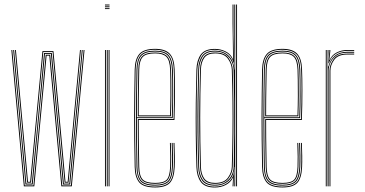

<svg xmlns="http://www.w3.org/2000/svg" viewBox="-20 -820 1608 845"><path d="M85 0 30 -600H34L88.8 -4H127.2L151 -256.5L181.2 -579H200.8L230.5 -255.8L253.8 -4H292.2L348 -600H352L296 0H250L226.5 -253.8L197 -575H185L154.8 -253.8L131 0ZM92.2 -8 69.5 -256.8 38 -600H42L73.2 -259.5L96 -12H120L143.5 -260.8L174 -587H208L238 -260.2L261 -12H285L308 -256L340 -600H344L311.8 -253.2L288.8 -8H257.2L234.2 -258L204.2 -583H177.8L147.2 -258.5L123.8 -8ZM99.5 -16 77 -261.8 46 -600H50L80.8 -264L103.2 -20H112.8L135.8 -265L166.8 -595H215.2L245.8 -264.8L268.2 -20H277.8L300.5 -261.5L332 -600H336L304.2 -259.2L281.5 -16H264.5L241.8 -262.5L211.5 -591H170.5L139.5 -263L116.5 -16Z M442 -796V-800H462V-796ZM442 -780V-784H462V-780ZM442 -788V-792H462V-788ZM458 0V-600H462V0ZM442 0V-600H446V0ZM450 0V-600H454V0Z M662.8 5Q611.2 5 592.5 -17.4Q573.8 -39.8 572.8 -85Q571.5 -151 570.9 -205.6Q570.2 -260.2 570.4 -309.5Q570.5 -358.8 571.1 -408.4Q571.8 -458 572.8 -514Q573.8 -559.5 593 -582.2Q612.2 -605 662.8 -605Q706.8 -605 726.8 -584Q746.8 -563 748.5 -515.8Q749.2 -498.5 749.6 -475.2Q750 -452 750.1 -423.6Q750.2 -395.2 749.6 -362.1Q749 -329 747.8 -292H590.5Q590.5 -249.2 590.8 -216.1Q591 -183 591.6 -152Q592.2 -121 592.8 -85.2Q593.5 -45.8 607.9 -30.4Q622.2 -15 662.8 -15Q699.5 -15 713.2 -28.9Q727 -42.8 728.8 -85.8Q729.5 -103.2 729.4 -131Q729.2 -158.8 727.8 -191H731.8Q733.2 -160 733.4 -131.6Q733.5 -103.2 732.8 -85.8Q731 -40.8 715.8 -25.9Q700.5 -11 662.8 -11Q620.5 -11 605 -27.4Q589.5 -43.8 588.8 -85.2Q588.2 -117.8 587.6 -149.5Q587 -181.2 586.8 -216.9Q586.5 -252.5 586.5 -296H744Q745.2 -336 745.8 -369.4Q746.2 -402.8 746.2 -429.9Q746.2 -457 745.8 -478.4Q745.2 -499.8 744.5 -515.8Q742.8 -565.5 721.8 -583.2Q700.8 -601 662.8 -601Q614 -601 595.9 -579.5Q577.8 -558 576.8 -514Q575.8 -458.8 575.1 -407.4Q574.5 -356 574.5 -304.9Q574.5 -253.8 575 -199.8Q575.5 -145.8 576.8 -85Q577.8 -40 596 -19.5Q614.2 1 662.8 1Q705.5 1 724 -17.1Q742.5 -35.2 744.8 -85.2Q745.2 -96.5 745.4 -113.2Q745.5 -130 745.1 -150.1Q744.8 -170.2 743.8 -191H747.8Q749 -162.2 749.4 -133.9Q749.8 -105.5 748.8 -85Q746.5 -34.8 727.5 -14.9Q708.5 5 662.8 5ZM662.8 -3Q615.8 -3 598.8 -22.2Q581.8 -41.5 580.8 -85Q579.8 -144.8 579.1 -198.5Q578.5 -252.2 578.5 -303.4Q578.5 -354.5 579.1 -406.4Q579.8 -458.2 580.8 -514Q581.8 -557.8 599.2 -577.4Q616.8 -597 662.8 -597Q703.8 -597 721.4 -578.1Q739 -559.2 740.8 -512.8Q741.2 -499.8 741.8 -469.6Q742.2 -439.5 742.1 -396.1Q742 -352.8 740 -300H582.5Q582.5 -233.5 583.1 -184Q583.8 -134.5 584.8 -85.2Q585.5 -41.5 602.6 -24.2Q619.8 -7 662.8 -7Q703 -7 718.9 -23.2Q734.8 -39.5 736.8 -85.5Q737.5 -102.8 737.4 -130.9Q737.2 -159 735.8 -191H739.8Q741 -165.8 741.4 -136.2Q741.8 -106.8 740.8 -85.5Q738.8 -37.2 721.6 -20.1Q704.5 -3 662.8 -3ZM582.5 -304H736.2Q738 -350.5 738.2 -392.8Q738.5 -435 738 -466.6Q737.5 -498.2 736.8 -512.8Q735 -558.2 718.2 -575.6Q701.5 -593 662.8 -593Q619 -593 602.2 -574.6Q585.5 -556.2 584.8 -513.8Q583.8 -465.5 583.1 -417.1Q582.5 -368.8 582.5 -304ZM586.5 -308Q586.5 -350.5 586.8 -383.1Q587 -415.8 587.6 -446.4Q588.2 -477 588.8 -513.8Q589.5 -555 605.4 -572Q621.2 -589 662.8 -589Q697.8 -589 714.4 -573.5Q731 -558 732.8 -513Q733.2 -500 733.8 -470.9Q734.2 -441.8 734.1 -400.1Q734 -358.5 732.2 -308ZM590.5 -312H728.5Q730 -357.8 730.1 -398.5Q730.2 -439.2 729.8 -469.2Q729.2 -499.2 728.8 -513Q727 -555.5 711.9 -570.2Q696.8 -585 662.8 -585Q622.5 -585 608 -568.9Q593.5 -552.8 592.8 -513.8Q592.2 -478.5 591.6 -448.2Q591 -418 590.8 -385.9Q590.5 -353.8 590.5 -312Z M1023.2 0H1019.2V-800H1023.2ZM1015.2 0H1011.2L1012.2 -85.2H1011.2Q1010.5 -47.5 987.1 -25.2Q963.8 -3 925.8 -3Q884.5 -3 869 -26.4Q853.5 -49.8 852.5 -84.5Q850 -170 849.2 -238.6Q848.5 -307.2 849.4 -372.9Q850.2 -438.5 852.5 -514.8Q853.5 -550 869.1 -573.5Q884.8 -597 925.8 -597Q963.8 -597 986.6 -574.4Q1009.5 -551.8 1011.2 -513.5H1012.2L1011.2 -608.5V-800H1015.2ZM926.2 -7Q956 -7 973.9 -19.6Q991.8 -32.2 1000 -50.5Q1008.2 -68.8 1008.5 -85.5Q1010.2 -164 1010.8 -233.5Q1011.2 -303 1010.6 -371.1Q1010 -439.2 1008 -513.8Q1007.8 -530.8 999.6 -549.1Q991.5 -567.5 973.6 -580.2Q955.8 -593 926 -593Q885.2 -593 871.2 -569.2Q857.2 -545.5 856.2 -513.5Q854.2 -438.2 853.5 -369Q852.8 -299.8 853.5 -230.2Q854.2 -160.8 856.5 -84.5Q857.5 -50.5 872.5 -28.8Q887.5 -7 926.2 -7ZM926.5 -11Q890.2 -11 875.9 -31.5Q861.5 -52 860.5 -84.5Q858 -170.2 857.2 -238.8Q856.5 -307.2 857.4 -372.8Q858.2 -438.2 860.5 -514.8Q861.5 -548 876 -568.5Q890.5 -589 926.5 -589Q969.2 -589 986.4 -563.9Q1003.5 -538.8 1004.2 -513.5Q1006.5 -438.8 1007.2 -370.5Q1008 -302.2 1007.2 -232.9Q1006.5 -163.5 1004.2 -85.5Q1003.5 -59.5 985.9 -35.2Q968.2 -11 926.5 -11ZM926.8 -15Q966.8 -15 983.1 -38.1Q999.5 -61.2 1000.2 -85.5Q1002.5 -164.5 1003.2 -234.1Q1004 -303.8 1003.2 -371.8Q1002.5 -439.8 1000.2 -513.5Q999.5 -538.5 982.9 -561.8Q966.2 -585 926.8 -585Q893 -585 879.1 -565.5Q865.2 -546 864.2 -513.2Q861.2 -407.5 861.1 -303.4Q861 -199.2 864.2 -85.8Q865.2 -53.8 879 -34.4Q892.8 -15 926.8 -15ZM925.2 5.2Q881 5.2 863.4 -19.6Q845.8 -44.5 844.5 -84.8Q842.2 -162.2 841.5 -231.1Q840.8 -300 841.6 -368.6Q842.5 -437.2 844.5 -513.8Q845.8 -554.8 863.5 -579.8Q881.2 -604.8 925.5 -604.8Q951 -604.8 973.2 -593.6Q995.5 -582.5 1004.8 -560.2H1005.8L1003.5 -717V-800H1007.5V-668.5L1009.8 -543.5H1008Q1000 -573.2 977.4 -587Q954.8 -600.8 925.2 -600.8Q880 -600.8 864.9 -574.4Q849.8 -548 848.5 -513.8Q846.2 -436.5 845.5 -367.6Q844.8 -298.8 845.6 -230.1Q846.5 -161.5 848.5 -84.8Q849.5 -48.8 865.6 -23.8Q881.8 1.2 925.5 1.2Q959.2 1.2 981.8 -15.8Q1004.2 -32.8 1009 -57.5H1010L1007.5 0H1003.5L1003.8 -4.8L1005.8 -37.2H1004.8Q995.5 -17.8 974.1 -6.2Q952.8 5.2 925.2 5.2Z M1223.5 5Q1172 5 1153.2 -17.4Q1134.5 -39.8 1133.5 -85Q1132.2 -151 1131.6 -205.6Q1131 -260.2 1131.1 -309.5Q1131.2 -358.8 1131.9 -408.4Q1132.5 -458 1133.5 -514Q1134.5 -559.5 1153.8 -582.2Q1173 -605 1223.5 -605Q1267.5 -605 1287.5 -584Q1307.5 -563 1309.2 -515.8Q1310 -498.5 1310.4 -475.2Q1310.8 -452 1310.9 -423.6Q1311 -395.2 1310.4 -362.1Q1309.8 -329 1308.5 -292H1151.2Q1151.2 -249.2 1151.5 -216.1Q1151.8 -183 1152.4 -152Q1153 -121 1153.5 -85.2Q1154.2 -45.8 1168.6 -30.4Q1183 -15 1223.5 -15Q1260.2 -15 1274 -28.9Q1287.8 -42.8 1289.5 -85.8Q1290.2 -103.2 1290.1 -131Q1290 -158.8 1288.5 -191H1292.5Q1294 -160 1294.1 -131.6Q1294.2 -103.2 1293.5 -85.8Q1291.8 -40.8 1276.5 -25.9Q1261.2 -11 1223.5 -11Q1181.2 -11 1165.8 -27.4Q1150.2 -43.8 1149.5 -85.2Q1149 -117.8 1148.4 -149.5Q1147.8 -181.2 1147.5 -216.9Q1147.2 -252.5 1147.2 -296H1304.8Q1306 -336 1306.5 -369.4Q1307 -402.8 1307 -429.9Q1307 -457 1306.5 -478.4Q1306 -499.8 1305.2 -515.8Q1303.5 -565.5 1282.5 -583.2Q1261.5 -601 1223.5 -601Q1174.8 -601 1156.6 -579.5Q1138.5 -558 1137.5 -514Q1136.5 -458.8 1135.9 -407.4Q1135.2 -356 1135.2 -304.9Q1135.2 -253.8 1135.8 -199.8Q1136.2 -145.8 1137.5 -85Q1138.5 -40 1156.8 -19.5Q1175 1 1223.5 1Q1266.2 1 1284.8 -17.1Q1303.2 -35.2 1305.5 -85.2Q1306 -96.5 1306.1 -113.2Q1306.2 -130 1305.9 -150.1Q1305.5 -170.2 1304.5 -191H1308.5Q1309.8 -162.2 1310.1 -133.9Q1310.5 -105.5 1309.5 -85Q1307.2 -34.8 1288.2 -14.9Q1269.2 5 1223.5 5ZM1223.5 -3Q1176.5 -3 1159.5 -22.2Q1142.5 -41.5 1141.5 -85Q1140.5 -144.8 1139.9 -198.5Q1139.2 -252.2 1139.2 -303.4Q1139.2 -354.5 1139.9 -406.4Q1140.5 -458.2 1141.5 -514Q1142.5 -557.8 1160 -577.4Q1177.5 -597 1223.5 -597Q1264.5 -597 1282.1 -578.1Q1299.8 -559.2 1301.5 -512.8Q1302 -499.8 1302.5 -469.6Q1303 -439.5 1302.9 -396.1Q1302.8 -352.8 1300.8 -300H1143.2Q1143.2 -233.5 1143.9 -184Q1144.5 -134.5 1145.5 -85.2Q1146.2 -41.5 1163.4 -24.2Q1180.5 -7 1223.5 -7Q1263.8 -7 1279.6 -23.2Q1295.5 -39.5 1297.5 -85.5Q1298.2 -102.8 1298.1 -130.9Q1298 -159 1296.5 -191H1300.5Q1301.8 -165.8 1302.1 -136.2Q1302.5 -106.8 1301.5 -85.5Q1299.5 -37.2 1282.4 -20.1Q1265.2 -3 1223.5 -3ZM1143.2 -304H1297Q1298.8 -350.5 1299 -392.8Q1299.2 -435 1298.8 -466.6Q1298.2 -498.2 1297.5 -512.8Q1295.8 -558.2 1279 -575.6Q1262.2 -593 1223.5 -593Q1179.8 -593 1163 -574.6Q1146.2 -556.2 1145.5 -513.8Q1144.5 -465.5 1143.9 -417.1Q1143.2 -368.8 1143.2 -304ZM1147.2 -308Q1147.2 -350.5 1147.5 -383.1Q1147.8 -415.8 1148.4 -446.4Q1149 -477 1149.5 -513.8Q1150.2 -555 1166.1 -572Q1182 -589 1223.5 -589Q1258.5 -589 1275.1 -573.5Q1291.8 -558 1293.5 -513Q1294 -500 1294.5 -470.9Q1295 -441.8 1294.9 -400.1Q1294.8 -358.5 1293 -308ZM1151.2 -312H1289.2Q1290.8 -357.8 1290.9 -398.5Q1291 -439.2 1290.5 -469.2Q1290 -499.2 1289.5 -513Q1287.8 -555.5 1272.6 -570.2Q1257.5 -585 1223.5 -585Q1183.2 -585 1168.8 -568.9Q1154.2 -552.8 1153.5 -513.8Q1153 -478.5 1152.4 -448.2Q1151.8 -418 1151.5 -385.9Q1151.2 -353.8 1151.2 -312Z M1421.8 0V-600H1425.8V-590L1423.8 -527.8H1425.8Q1432.2 -556.8 1453.5 -574.4Q1474.8 -592 1508 -592Q1515.8 -592 1523.4 -592Q1531 -592 1538.8 -592V-588Q1531 -588 1523.4 -588Q1515.8 -588 1508 -588Q1478.5 -588 1460.5 -575.2Q1442.5 -562.5 1434.4 -544.1Q1426.2 -525.8 1426.2 -508.8V0ZM1413.8 0V-600H1417.8V0ZM1430.2 0V-508.8Q1430.2 -534.2 1447.6 -559.1Q1465 -584 1508 -584Q1515.8 -584 1523.4 -584Q1531 -584 1538.8 -584V-580Q1531 -580 1523.4 -580Q1515.8 -580 1508 -580Q1468 -580 1451.1 -556.9Q1434.2 -533.8 1434.2 -508.8V0ZM1425.8 -542.5 1429.5 -594V-600H1433.8V-595.2L1429.5 -555.5H1430.5Q1440 -577.8 1461.5 -588.9Q1483 -600 1508 -600Q1515.8 -600 1523.4 -600Q1531 -600 1538.8 -600V-596Q1531 -596 1523.4 -596Q1515.8 -596 1508 -596Q1480 -596 1458.4 -583.1Q1436.8 -570.2 1427.8 -542.5Z"/></svg>

Font: Big Shoulders Inline Display Thin Thin
Style: Regular
Weight: 250
Version: Version 2.002